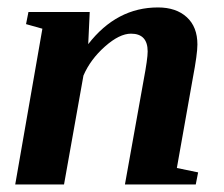

<svg xmlns="http://www.w3.org/2000/svg" viewBox="-20 -491 596 511"><path d="M373 -354Q373 -401.4 328.6 -401.4Q297.9 -401.4 259.3 -367.2Q220.7 -333 202.1 -290L150.4 0H20.5L92.8 -414.6L49.3 -426.8L55.7 -459H218.8L214.8 -373.5Q290.5 -471.2 400.4 -471.2Q448.7 -471.2 477.1 -445.3Q505.4 -419.4 505.4 -372.6Q505.4 -347.2 493.2 -283.2L450.7 -43.9L507.3 -32.2L501 0H312.5L362.3 -277.8Q373 -334.5 373 -354Z"/></svg>

Font: Liberation Serif
Style: Bold Italic
Weight: 700
Italic angle: -16.333°
Designer: Steve Matteson
Foundry: Ascender Corporation
Version: Version 2.1.5